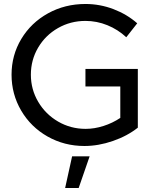

<svg xmlns="http://www.w3.org/2000/svg" viewBox="-20 -726 791 964"><path d="M672 -380V-85Q619 -43 546.5 -18Q474 7 404 7Q303 7 219 -40.5Q135 -88 86.5 -170.5Q38 -253 38 -351Q38 -449 87 -530.5Q136 -612 221 -659Q306 -706 409 -706Q482 -706 550 -680Q618 -654 669 -609L614 -539Q572 -578 519 -599.5Q466 -621 409 -621Q334 -621 271 -585Q208 -549 171.5 -487Q135 -425 135 -351Q135 -277 172 -214.5Q209 -152 272 -115.5Q335 -79 410 -79Q454 -79 499.5 -93.5Q545 -108 584 -134V-292H409V-380ZM342 59H430L375 218H307Z"/></svg>

Font: Gontserrat
Style: Regular
Weight: 400
Designer: Julieta Ulanovsky
Foundry: Julieta Ulanovsky
Version: Version 6.001